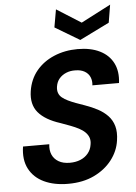

<svg xmlns="http://www.w3.org/2000/svg" viewBox="-62 -984 736 1042"><g transform="rotate(-5 306.0 -462.5)"><path d="M267 12Q191 12 136 -14Q81 -40 55 -90Q29 -140 40 -211H183Q179 -179 189.5 -154.5Q200 -130 224.5 -115.5Q249 -101 286 -101Q318 -101 343.5 -111.5Q369 -122 385.5 -142Q402 -162 406 -189Q410 -210 404.5 -226.5Q399 -243 385.5 -256.5Q372 -270 352 -280.5Q332 -291 307 -300.5Q282 -310 254 -320Q172 -346 134.5 -390.5Q97 -435 108 -507Q118 -571 155.5 -616.5Q193 -662 252 -687Q311 -712 381 -712Q452 -712 501.5 -687.5Q551 -663 574 -617.5Q597 -572 589 -509H444Q447 -533 438.5 -553.5Q430 -574 409.5 -586Q389 -598 359 -598Q332 -599 309 -589.5Q286 -580 271 -562.5Q256 -545 252 -519Q249 -499 254.5 -484Q260 -469 273 -458.5Q286 -448 304.5 -439Q323 -430 346 -421.5Q369 -413 395 -404Q432 -391 463 -374.5Q494 -358 516.5 -334.5Q539 -311 548.5 -278Q558 -245 551 -199Q543 -142 506 -94Q469 -46 408.5 -17Q348 12 267 12ZM578 -937 562 -840 400 -760 266 -840 283 -937 416 -853Z"/></g></svg>

Font: DM Sans 10pt
Style: Bold Italic
Weight: 700
Italic angle: -10°
Version: Version 4.004;gftools[0.9.30]